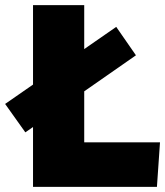

<svg xmlns="http://www.w3.org/2000/svg" viewBox="-69 -730 645 750"><path d="M60 0V-710H260V-174H556L544 0ZM30 -213 -49 -324 385 -625 462 -514Z"/></svg>

Font: Livvic Black
Style: Regular
Weight: 900
Designer: Jacques Le Bailly, Baron von Fonthausen
Version: Version 1.001; ttfautohint (v1.8.2)